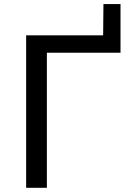

<svg xmlns="http://www.w3.org/2000/svg" viewBox="-20 -898 642 918"><path d="M204.1 0V-646H556.2V-878.4H474.6L473.1 -729H105V0Z"/></svg>

Font: Hack Dev
Style: Regular
Weight: 400
Designer: Christopher Simpkins
Foundry: Christopher Simpkins
Version: Version 2.0315